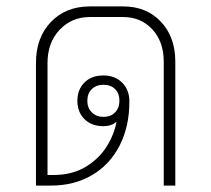

<svg xmlns="http://www.w3.org/2000/svg" viewBox="-20 -578 658 598"><path d="M526 -386V0H490V-386Q490 -448 454.5 -486.5Q419 -525 363 -525H260Q203 -525 165.5 -485Q128 -445 128 -382V-33H147Q205 -33 247 -58.5Q289 -84 312.5 -122Q336 -160 343 -199Q327 -185 302 -185Q265 -185 243 -207Q221 -229 221 -264Q221 -299 243 -321Q265 -343 302 -343Q338 -343 360.5 -320.5Q383 -298 383 -262Q383 -184 352.5 -124.5Q322 -65 266.5 -32.5Q211 0 139 0H92V-382Q92 -461 138.5 -509.5Q185 -558 260 -558H364Q436 -558 481 -510.5Q526 -463 526 -386ZM352 -264Q352 -287 338.5 -300.5Q325 -314 302 -314Q280 -314 266 -300.5Q252 -287 252 -264Q252 -242 266 -228Q280 -214 302 -214Q325 -214 338.5 -228Q352 -242 352 -264Z"/></svg>

Font: Bai Jamjuree ExtraLight
Style: Regular
Weight: 275
Designer: Katatrad Aksorn Co.,Ltd.
Foundry: Cadson Demak Co.,Ltd.
Version: Version 1.000; ttfautohint (v1.6)